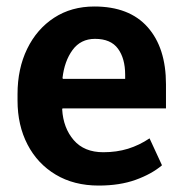

<svg xmlns="http://www.w3.org/2000/svg" viewBox="-20 -558 564 588"><path d="M282.2 10.3Q206.5 10.3 150.6 -23.2Q94.7 -56.6 64.2 -115.5Q33.7 -174.3 33.7 -250V-270Q33.7 -347.7 63.2 -408.4Q92.8 -469.2 145.8 -503.7Q198.7 -538.1 269 -538.1Q376 -538.1 432.1 -474.9Q488.3 -411.6 488.3 -299.8V-226.1H171.4L170.4 -223.1Q173.8 -166 205.8 -128.9Q237.8 -91.8 296.4 -91.8Q337.4 -91.8 372.1 -102.5Q406.7 -113.3 438 -134.3L476.1 -51.8Q444.3 -24.9 395.5 -7.3Q346.7 10.3 282.2 10.3ZM172.9 -316.4H363.3V-329.1Q363.3 -378.9 341.3 -408.9Q319.3 -439 271 -439Q227.1 -439 202.1 -404.8Q177.2 -370.6 171.4 -318.8Z"/></svg>

Font: Roboto Slab SemiBold
Style: Regular
Weight: 600
Designer: Google
Version: Version 2.001; ttfautohint (v1.8.3)